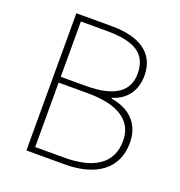

<svg xmlns="http://www.w3.org/2000/svg" viewBox="-121 -764 816 868"><g transform="rotate(20 287.0 -330.0)"><path d="M100 0H284C434 0 528 -66 528 -192C528 -284 470 -338 382 -352V-356C450 -376 486 -430 486 -500C486 -608 404 -660 272 -660H100ZM132 -366V-632H258C386 -632 454 -596 454 -498C454 -416 396 -366 252 -366ZM132 -28V-338H272C414 -338 496 -290 496 -190C496 -78 410 -28 272 -28Z"/></g></svg>

Font: Source Sans Pro ExtraLight
Style: Regular
Weight: 200
Designer: Paul D. Hunt
Foundry: Adobe Systems Incorporated
Version: Version 3.006;hotconv 1.0.111;makeotfexe 2.5.65597